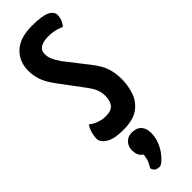

<svg xmlns="http://www.w3.org/2000/svg" viewBox="-328 -715 999 999"><g transform="rotate(-45 172.0 -215.5)"><path d="M147 10Q80 10 48 -10.5Q16 -31 16 -57Q16 -74 22 -96.5Q28 -119 41 -138Q57 -124 82 -114.5Q107 -105 134 -105Q175 -105 191 -126Q207 -147 207 -182Q207 -208 197.5 -231Q188 -254 162 -288L71 -410Q37 -456 26 -490Q15 -524 15 -557Q15 -625 60 -667.5Q105 -710 193 -710Q269 -710 299 -695Q329 -680 329 -654Q329 -640 323 -623.5Q317 -607 303 -591Q295 -597 270 -604Q245 -611 216 -611Q179 -611 158 -598.5Q137 -586 137 -560Q137 -537 145.5 -517.5Q154 -498 173 -471L269 -348Q305 -302 317 -265Q329 -228 329 -185Q329 -135 313.5 -90.5Q298 -46 259 -18Q220 10 147 10ZM147 279Q132 279 121 273.5Q110 268 105 250Q122 221 125.5 207.5Q129 194 132 175Q116 165 110 150Q104 135 104 115Q104 88 122 69Q140 50 168 50Q203 50 221 69Q239 88 239 123Q239 154 228 182.5Q217 211 201 232.5Q185 254 170 266.5Q155 279 147 279Z"/></g></svg>

Font: Yanone Kaffeesatz ExtraLight
Style: Regular
Weight: 200
Designer: Yanone (Cyrillic: Daniel Pouzeot, Huerta Tipografica, and Cyreal)
Foundry: Yanone
Version: Version 2.003